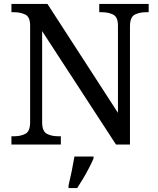

<svg xmlns="http://www.w3.org/2000/svg" viewBox="-20 -734 803 975"><path d="M38 0V-42H51Q85 -42 109 -54.5Q133 -67 133 -114V-604Q133 -648 108.5 -660Q84 -672 51 -672H38V-714H221L579 -161V-604Q579 -648 554.5 -660Q530 -672 497 -672H484V-714H735V-672H722Q688 -672 664 -659.5Q640 -647 640 -600V0H569L194 -576V-114Q194 -67 218 -54.5Q242 -42 276 -42H289V0ZM328 208Q336 175 344 136Q352 97 358 61H455V71Q446 92 432 119Q418 146 402 173Q386 200 372 221H328Z"/></svg>

Font: Noto Serif Grantha
Style: Regular
Weight: 400
Designer: Monotype Design Team
Foundry: Monotype Imaging Inc.
Version: Version 2.004; ttfautohint (v1.8.4.7-5d5b)